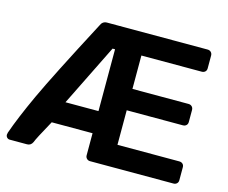

<svg xmlns="http://www.w3.org/2000/svg" viewBox="-99 -836 1153 972"><g transform="rotate(15 477.5 -350.0)"><path d="M25 0Q17 0 11 -6Q5 -12 5 -21Q5 -24 7 -32Q37 -118 95 -243.5Q153 -369 314 -675Q324 -700 348 -700H875Q886 -700 893 -693Q900 -686 900 -675V-608Q900 -597 893 -590.5Q886 -584 875 -584H559V-409H853Q864 -409 871 -402Q878 -395 878 -384V-321Q878 -310 871 -303.5Q864 -297 853 -297H559V-116H883Q894 -116 901 -109.5Q908 -103 908 -92V-24Q908 -13 901 -6.5Q894 0 883 0H446Q436 0 429 -7Q422 -14 422 -24V-140H208Q151 -37 145 -19Q136 0 116 0ZM249 -256H422V-580H409Z"/></g></svg>

Font: Rubik AZ
Style: Regular
Weight: 500
Designer: Hubert and Fischer
Foundry: Hubert & Fischer
Version: Version 2.000